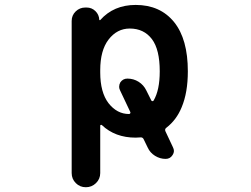

<svg xmlns="http://www.w3.org/2000/svg" viewBox="-20 -577 1040 794"><path d="M276.4 138.7V-490.2Q276.4 -513.7 293 -529.8Q309.6 -545.9 333 -545.9H337.9Q359.4 -545.9 374.5 -531.2Q389.6 -516.6 390.6 -495.1Q390.6 -494.1 392.1 -493.7Q393.6 -493.2 394.5 -494.1Q450.2 -556.6 541 -556.6Q642.6 -556.6 700.2 -485.4Q756.8 -415 756.8 -282.2Q756.8 -194.3 731.4 -133.8Q710 -81.1 668 -48.8Q660.2 -43 664.1 -34.2L695.3 32.2Q699.2 40 699.2 46.9Q699.2 55.7 693.4 64.5Q683.6 80.1 665 80.1Q641.6 80.1 621.1 67.4Q600.6 54.7 590.8 33.2L574.2 -1Q570.3 -9.8 560.5 -8.8Q550.8 -7.8 541 -7.8Q456.1 -7.8 401.4 -59.6Q399.4 -61.5 397 -60.5Q394.5 -59.6 394.5 -57.6V138.7Q394.5 163.1 377 180.2Q359.4 197.3 335 197.3Q310.5 197.3 293.5 180.2Q276.4 163.1 276.4 138.7ZM516.6 -459Q463.9 -459 428.7 -413.1Q394.5 -368.2 394.5 -287.1V-277.3Q394.5 -195.3 428.7 -150.4Q463.9 -105.5 513.7 -105.5Q516.6 -105.5 518.6 -108.4Q520.5 -111.3 518.6 -114.3L476.6 -203.1Q472.7 -210.9 472.7 -217.8Q472.7 -227.5 477.5 -236.3Q488.3 -252 506.8 -252Q532.2 -252 553.2 -238.8Q574.2 -225.6 585 -203.1L605.5 -162.1Q606.4 -159.2 609.9 -158.7Q613.3 -158.2 615.2 -161.1Q640.6 -204.1 640.6 -282.2Q640.6 -372.1 608.4 -415Q575.2 -459 516.6 -459Z"/></svg>

Font: Rounded-X Mgen+ 1m medium
Style: Regular
Weight: 500
Designer: [Source Han Sans]
Ryoko NISHIZUKA  (kana & ideographs); Paul D. Hunt (Latin, Greek & Cyrillic); Wenlong ZHANG  (bopomofo
Version: Version 1.059.20150602